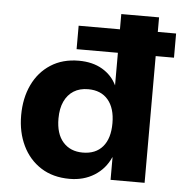

<svg xmlns="http://www.w3.org/2000/svg" viewBox="-52 -755 776 815"><g transform="rotate(5 336.5 -347.0)"><path d="M274 11Q203 11 152 -21.5Q101 -54 73.5 -111Q46 -168 46 -240Q46 -313 73 -370Q100 -427 150.5 -459.5Q201 -492 270 -492Q329 -492 370.5 -467.5Q412 -443 432 -401V-540H256V-640H432V-705H593V-643H671V-540H593V0H448V-96H447Q425 -46 379.5 -17.5Q334 11 274 11ZM320 -105Q375 -105 405 -140Q435 -175 435 -240Q435 -304 405 -339.5Q375 -375 320 -375Q284 -375 258.5 -359Q233 -343 219 -313Q205 -283 205 -240Q205 -175 236 -140Q267 -105 320 -105Z"/></g></svg>

Font: Nunito Sans 8pt ExtraBold
Style: Regular
Weight: 800
Version: Version 3.101;gftools[0.9.27]